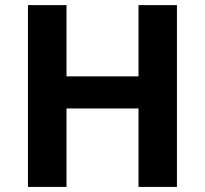

<svg xmlns="http://www.w3.org/2000/svg" viewBox="-20 -734 805 754"><path d="M674.8 0H523.9V-308.1H241.2V0H89.8V-713.9H241.2V-434.1H523.9V-713.9H674.8Z"/></svg>

Font: OpenSans-Bold
Style: Bold
Weight: 700
Foundry: Ascender Corporation
Version: Version 1.10